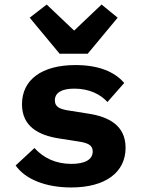

<svg xmlns="http://www.w3.org/2000/svg" viewBox="-20 -815 640 847"><path d="M294 12C447 12 534 -56 534 -163C534 -261 461 -300 368 -314L286 -327C246 -333 222 -342 222 -372C222 -406 252 -424 308 -424C375 -424 424 -398 454 -365L528 -449C485 -499 414 -528 313 -528C164 -528 77 -463 77 -355C77 -257 150 -218 242 -204L325 -191C365 -185 389 -176 389 -147C389 -110 353 -92 295 -92C226 -92 172 -118 132 -162L49 -85C91 -25 180 12 294 12ZM367 -578 499 -737 428 -795 307 -680 186 -795 111 -737 243 -578Z"/></svg>

Font: IBM Plex Mono
Style: Bold
Weight: 700
Monospace: yes
Designer: Mike Abbink, Paul van der Laan, Pieter van Rosmalen
Foundry: Bold Monday
Version: Version 2.004